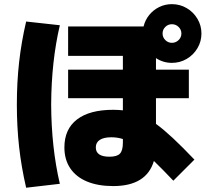

<svg xmlns="http://www.w3.org/2000/svg" viewBox="-20 -838 978 907"><path d="M284.2 -141.6Q284.2 -228 343.8 -273.7Q403.3 -319.3 514.6 -319.3Q536.1 -319.3 560.5 -316.9V-374H301.8V-508.8H560.5V-574.2H301.8V-712.9H658.2Q665.5 -743.2 684.8 -767.1Q704.1 -791 731.9 -804.7Q759.8 -818.4 792 -818.4Q830.1 -818.4 862.1 -799.6Q894 -780.8 912.8 -749Q931.6 -717.3 931.6 -679.7Q931.6 -642.1 912.8 -610.4Q894 -578.6 862.1 -559.8Q830.1 -541 792 -541Q751 -541 716.8 -563.5V-508.8H872.1V-374H716.8V-252.9Q753.4 -226.1 797.1 -185.3Q840.8 -144.5 898.4 -84L798.8 15.6Q746.1 -40 707 -77.6Q671.9 41 514.6 41Q442.4 41 390.6 19.3Q338.9 -2.4 311.5 -43.5Q284.2 -84.5 284.2 -141.6ZM836.9 -679.7Q836.9 -697.8 823.7 -710.7Q810.5 -723.6 792 -723.6Q773.9 -723.6 761 -710.9Q748 -698.2 748 -679.7Q748 -661.6 761 -648.7Q773.9 -635.7 792 -635.7Q810.5 -635.7 823.7 -648.7Q836.9 -661.6 836.9 -679.7ZM59.6 -343.8Q59.6 -448.7 70.3 -544.7Q81.1 -640.6 103.5 -736.3L262.7 -718.8Q222.7 -547.9 221.7 -343.8Q222.7 -140.6 262.7 30.3L103.5 48.8Q81.1 -47.4 70.3 -143.3Q59.6 -239.3 59.6 -343.8ZM497.1 -97.7Q532.7 -97.7 546.6 -112.3Q560.5 -127 560.5 -164.1V-181.2Q535.2 -189.5 505.9 -189.5Q470.2 -189.5 451.4 -177.2Q432.6 -165 432.6 -141.6Q432.6 -97.7 497.1 -97.7Z"/></svg>

Font: Pretendard JP Black
Style: Regular
Weight: 900
Designer: Base glyphs from Inter by Rasmus Andersson; Hangeul glyphs from Noto Sans CJK(Source Han Sans) by Jang Soo-young and Kan
Foundry: Kil Hyung-jin
Version: Version 1.309